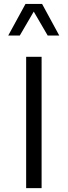

<svg xmlns="http://www.w3.org/2000/svg" viewBox="-20 -969 348 989"><path d="M194.3 -676.3H114.7V0H194.3ZM196.8 -948.7H111.3L22.5 -786.1H82L153.8 -909.2L225.6 -786.1H285.2Z"/></svg>

Font: Estedad Regular
Style: Regular
Weight: 400
Designer: Amin Abedi
Version: Version 7.3